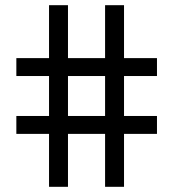

<svg xmlns="http://www.w3.org/2000/svg" viewBox="-20 -720 668 740"><path d="M169 0V-204H43V-273H169V-427H43V-496H169V-700H242V-496H385V-700H458V-496H585V-427H458V-273H585V-204H458V0H385V-204H242V0ZM242 -273H385V-427H242Z"/></svg>

Font: Space Grotesk
Style: Regular
Weight: 400
Designer: Florian Karsten
Foundry: Florian Karsten
Version: Version 2.000